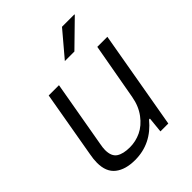

<svg xmlns="http://www.w3.org/2000/svg" viewBox="-207 -839 967 967"><g transform="rotate(-45 276.5 -355.5)"><path d="M290 -590.8 401.9 -723.1H490.2V-720.2L357.9 -590.8ZM188 12.2Q120.1 12.2 81.1 -18.3Q42 -48.8 42 -113.8Q42 -139.6 47.9 -169.9L109.9 -525.9H183.1L121.1 -171.9Q116.2 -146.5 116.2 -130.9Q116.2 -85.9 141.8 -68.8Q167.5 -51.8 214.8 -51.8Q256.3 -51.8 294.4 -69.8Q332.5 -87.9 362.3 -127.7Q392.1 -167.5 401.9 -223.1L456.1 -525.9H527.8L436 0H379.9L388.2 -83H381.8Q303.7 12.2 188 12.2Z"/></g></svg>

Font: Archivo Light
Style: Italic
Weight: 300
Italic angle: -10°
Designer: Hector Gatti
Foundry: Omnibus-Type
Version: Version 2.001